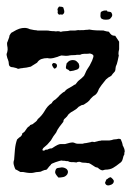

<svg xmlns="http://www.w3.org/2000/svg" viewBox="-20 -532 410 585"><path d="M155 -20 168 -22Q176 -22 183 -17Q190 -10 185 -1Q180 6 172.5 7.5Q165 9 158 9Q148 -2 148 -7Q148 -12 150 -15Q150 -18 155 -20ZM152 -337Q155 -332 152.5 -327.5Q150 -323 145 -323Q137 -333 139 -336.5Q141 -340 144 -340Q149 -340 152 -337ZM267 -99 279 -102Q281 -103 284 -103Q287 -103 289 -104H295H307H313Q321 -105 326 -107Q339 -108 340 -109H343Q345 -109 347 -108Q349 -107 349 -105Q353 -96 353.5 -91.5Q354 -87 355 -87Q359 -79 359.5 -75.5Q360 -72 360 -70Q358 -66 359 -62Q356 -58 354 -48Q352 -39 345 -35Q334 -26 324.5 -20.5Q315 -15 300 -15Q294 -13 293 -13Q286 -13 278 -21Q269 -23 269 -24L266 -26Q254 -34 251 -35Q245 -35 242 -36Q230 -36 226 -38Q224 -39 221 -39Q216 -39 213 -37Q208 -38 204 -38Q200 -38 197 -38Q192 -38 187 -41H184Q180 -41 178 -42Q170 -42 167 -43Q166 -43 160.5 -41.5Q155 -40 149.5 -38Q144 -36 139.5 -34Q135 -32 135 -30Q128 -23 127 -21Q125 -18 123 -16Q121 -14 116 -14L108 -11Q104 -8 96 -8Q93 -8 90 -7.5Q87 -7 83 -6Q80 -5 73 -5Q67 -5 61 -6Q55 -7 50 -8H42Q34 -13 31.5 -14Q29 -15 27 -16Q24 -22 22 -30Q20 -38 23 -45Q24 -60 25.5 -76.5Q27 -93 32 -107Q39 -114 43 -116Q48 -121 48 -126Q52 -128 55 -131Q64 -145 67 -146Q70 -147 72 -151Q82 -154 82 -156Q86 -159 87.5 -160Q89 -161 91 -163Q93 -165 95 -169Q108 -180 116 -194Q120 -201 125 -207Q130 -213 138 -218Q140 -224 149 -229Q152 -232 155.5 -235Q159 -238 162 -242Q166 -245 169 -248Q172 -251 177 -253Q179 -256 182 -258.5Q185 -261 189 -263L201 -270Q206 -274 210 -275Q217 -285 223 -289Q226 -291 229.5 -294.5Q233 -298 236 -301L239 -307Q243 -317 246.5 -322Q250 -327 253 -332Q259 -343 260.5 -347Q262 -351 264 -357Q266 -363 262.5 -365.5Q259 -368 254 -369Q249 -368 241 -368H236Q229 -368 224 -365H214Q211 -364 204 -364Q196 -364 191 -363Q188 -362 183 -362H179L167 -363Q157 -360 156 -359Q141 -354 133 -354Q128 -354 125 -355Q114 -355 106 -352Q98 -349 93 -341Q82 -334 78.5 -332Q75 -330 74 -329Q58 -325 51 -325Q48 -324 43 -324Q41 -323 39 -323Q37 -323 35 -322Q31 -325 20 -327Q8 -327 7 -336Q7 -344 4 -351Q2 -355 1.5 -358.5Q1 -362 0 -365Q0 -369 2 -373Q4 -381 3 -387Q0 -402 3 -405Q7 -415 8 -418.5Q9 -422 9 -424Q13 -431 15 -432.5Q17 -434 18 -434Q31 -442 39 -444.5Q47 -447 55 -447Q63 -447 71 -443Q81 -441 83.5 -440.5Q86 -440 88 -440Q92 -440 94 -439H116H121Q129 -439 131 -438Q138 -437 145 -437Q151 -436 152.5 -436.5Q154 -437 156 -437Q161 -437 165 -435Q171 -437 179 -437Q186 -437 194 -439H209Q220 -441 221 -440Q239 -440 241 -441Q247 -441 252 -442Q262 -440 273.5 -439.5Q285 -439 296 -439Q300 -437 303 -437Q305 -436 307.5 -436Q310 -436 312 -435Q315 -430 319 -426.5Q323 -423 331 -423L343 -405V-382Q341 -374 341 -369.5Q341 -365 342 -363Q340 -352 338.5 -346.5Q337 -341 336 -337Q332 -329 332 -324Q332 -315 327 -311Q323 -307 319 -301Q309 -296 303 -290Q298 -284 289.5 -273Q281 -262 279 -255Q275 -246 269 -242Q265 -240 262 -237Q259 -234 256 -231Q253 -226 247 -221L235 -213Q232 -212 230.5 -212Q229 -212 227 -211Q225 -209 220 -207Q214 -200 205 -195Q195 -190 189 -184Q184 -176 179 -172Q173 -168 173 -161Q168 -155 161 -145.5Q154 -136 151 -128Q142 -117 135 -104Q133 -102 131.5 -100Q130 -98 128 -96Q124 -91 120 -88Q116 -85 113 -82Q111 -81 109 -75Q110 -73 113 -73Q116 -73 119 -76H122Q126 -76 128 -78Q132 -80 138 -80Q150 -88 155.5 -90.5Q161 -93 164 -93H178Q189 -96 193 -97Q197 -98 200 -98Q204 -98 206 -97Q212 -94 217 -94H231Q233 -94 233.5 -94.5Q234 -95 235 -95Q238 -96 242 -96L257 -99Q258 -100 261 -100Q265 -100 267 -99ZM169 -487Q168 -488 165 -488Q162 -488 160 -487Q154 -492 156 -496Q156 -501 155 -504Q157 -509 160 -512Q170 -512 173 -509Q177 -498 175.5 -493.5Q174 -489 169 -487ZM181 -329Q183 -337 183 -339Q189 -346 193.5 -347.5Q198 -349 201 -349Q209 -349 213 -345.5Q217 -342 220 -338Q225 -324 214.5 -320Q204 -316 193 -315Q189 -320 184 -321Q180 -323 181 -329ZM306 -500 307 -497Q318 -496 319 -494Q324 -487 320.5 -481Q317 -475 312 -473Q308 -472 301 -472Q295 -472 290.5 -474.5Q286 -477 286 -484Q286 -494 288 -496Q295 -500 299 -500ZM327 19Q327 29 315 32Q314 32 313 32.5Q312 33 310 33Q302 33 300 25L304 15Q308 13 310 11Q312 9 314 9Q315 8 317 8Q318 8 323 13Q325 15 325.5 16.5Q326 18 327 19Z"/></svg>

Font: Black And White Picture
Style: Regular
Weight: 400
Designer: AsiaSoft Inc.
Foundry: AsiaSoft Inc.
Version: Version 1.64